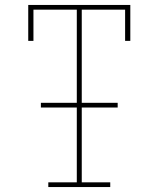

<svg xmlns="http://www.w3.org/2000/svg" viewBox="-20 -755 640 775"><path d="M175 0V-19H290V-321H145V-340H290V-716H115V-590H94V-735H506V-590H485V-716H310V-340H455V-321H310V-19H425V0Z"/></svg>

Font: Iosevka Curly Slab ThEx
Style: Regular
Weight: 100
Width: 7
Monospace: yes
Designer: Belleve Invis
Foundry: Belleve Invis
Version: Version 11.1.0; ttfautohint (v1.8.3)